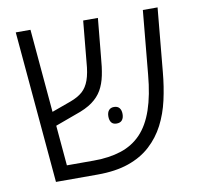

<svg xmlns="http://www.w3.org/2000/svg" viewBox="-70 -660 755 732"><g transform="rotate(-10 308.0 -294.0)"><path d="M89 0 37 -588H94L141 -55H245Q305 -55 351 -70Q397 -85 429 -118.5Q461 -152 480 -207.5Q499 -263 506 -342L529 -588H586L563 -342Q558 -286 546.5 -235Q535 -184 513 -141.5Q491 -99 456 -67Q421 -35 370.5 -17.5Q320 0 250 0ZM106 -203 102 -258 196 -292Q226 -303 243.5 -318.5Q261 -334 270.5 -360.5Q280 -387 283 -429L298 -588H355L341 -441Q338 -400 331.5 -368.5Q325 -337 311.5 -313.5Q298 -290 273.5 -272Q249 -254 207 -240ZM329 -211Q329 -226 336 -234.5Q343 -243 356 -243Q370 -243 377 -234.5Q384 -226 384 -211Q384 -196 377 -187.5Q370 -179 356 -179Q342 -179 335.5 -187.5Q329 -196 329 -211Z"/></g></svg>

Font: Noto Sans Hebrew SemiCondensed Light
Style: Regular
Weight: 300
Width: 4
Designer: Monotype Design Team
Foundry: Monotype Imaging Inc.
Version: Version 2.003